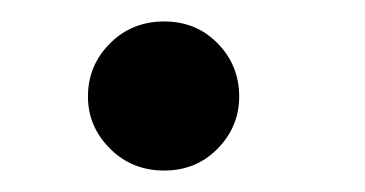

<svg xmlns="http://www.w3.org/2000/svg" viewBox="-20 -141 340 179"><path d="M62 -51Q62 -80 82.5 -100.5Q103 -121 133 -121Q163 -121 183 -100.5Q203 -80 203 -51Q203 -23 183 -2.5Q163 18 133 18Q103 18 82.5 -2.5Q62 -23 62 -51Z"/></svg>

Font: Jost* Medium
Style: Italic
Weight: 500
Italic angle: -10°
Version: Version 3.7